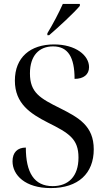

<svg xmlns="http://www.w3.org/2000/svg" viewBox="-20 -951 544 981"><path d="M222 -781V-771H231C280 -813 359 -886 388 -921V-931H301C281 -886 250 -827 222 -781ZM239 10C380 10 459 -65 459 -188C459 -308 382 -350 287 -398C184 -449 133 -478 133 -576C133 -667 180 -714 251 -714C328 -714 361 -658 361 -548C407 -548 435 -570 435 -608C435 -668 367 -724 256 -724C135 -724 56 -658 56 -539C56 -421 136 -370 224 -325C332 -271 381 -242 381 -146C381 -49 329 0 249 0C154 0 112 -70 112 -197C69 -197 44 -172 44 -127C44 -56 109 10 239 10Z"/></svg>

Font: Noto Serif Display SemiCondensed
Style: Regular
Weight: 400
Width: 4
Designer: Monotype Design Team
Foundry: Monotype Imaging Inc.
Version: Version 2.009